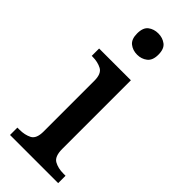

<svg xmlns="http://www.w3.org/2000/svg" viewBox="-250 -796 829 829"><g transform="rotate(45 164.5 -381.5)"><path d="M164 -633Q137 -633 118 -648Q99 -663 99 -698Q99 -734 118 -748.5Q137 -763 164 -763Q190 -763 209.5 -748.5Q229 -734 229 -698Q229 -663 209.5 -648Q190 -633 164 -633ZM21 0V-45H34Q66 -45 89.5 -57Q113 -69 113 -113V-423Q113 -466 89.5 -478.5Q66 -491 34 -491H29V-536H223V-117Q223 -71 246 -58Q269 -45 302 -45H315V0Z"/></g></svg>

Font: Noto Serif Lao Medium
Style: Regular
Weight: 500
Designer: Monotype Design Team
Foundry: Monotype Imaging Inc.
Version: Version 2.003; ttfautohint (v1.8.4.7-5d5b)